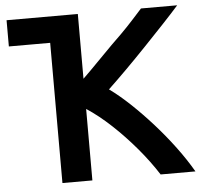

<svg xmlns="http://www.w3.org/2000/svg" viewBox="-51 -758 861 824"><g transform="rotate(-5 379.0 -346.5)"><path d="M314 -705H7V-592H185V12H314V-296Q366 -262 419.5 -212Q473 -162 522 -104Q571 -46 608 12H758Q728 -40 687.5 -94.5Q647 -149 601 -200.5Q555 -252 508.5 -296Q462 -340 419 -371Q457 -407 500 -450Q543 -493 586.5 -538.5Q630 -584 670.5 -627Q711 -670 742 -705H586Q567 -684 543 -657.5Q519 -631 490 -602Q480 -592 469 -581.5Q458 -571 447 -560Q413 -526 379 -491Q345 -456 314 -426Z"/></g></svg>

Font: Repo DemiBold
Style: Regular
Weight: 600
Designer: Stefan Peev
Foundry: Context Ltd
Version: Version 1.502